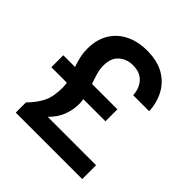

<svg xmlns="http://www.w3.org/2000/svg" viewBox="-189 -856 999 999"><g transform="rotate(45 310.5 -356.0)"><path d="M76 0V-75Q115 -114 136 -155.5Q157 -197 157 -263Q157 -280 154 -298H40V-386H126Q117 -412 110.5 -440Q104 -468 104 -499Q104 -565 132.5 -613Q161 -661 212.5 -686.5Q264 -712 331 -712Q407 -712 457 -683Q507 -654 533 -605Q559 -556 562 -496H444Q442 -543 414 -574.5Q386 -606 333 -606Q289 -606 257 -579Q225 -552 225 -495Q225 -469 233 -441.5Q241 -414 251 -386H438V-298H275Q278 -280 278 -263Q278 -222 262 -180Q246 -138 209 -102H565V0Z"/></g></svg>

Font: Firefly Display
Style: Bold
Weight: 700
Designer: Colophon Foundry, Jonny Pinhorn
Foundry: Colophon Foundry
Version: Version 1.200; ttfautohint (v1.8.3)